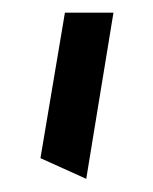

<svg xmlns="http://www.w3.org/2000/svg" viewBox="-20 -841 239 299"><path d="M114.3 -562.5 43 -594.7 81.1 -821.3H156.7Z"/></svg>

Font: Pinar-DS3-FD Bold
Style: Regular
Weight: 700
Designer: Amin Abedi
Version: Version 3.000